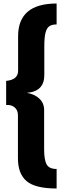

<svg xmlns="http://www.w3.org/2000/svg" viewBox="-20 -862 357 1092"><path d="M82 38V-207Q82 -235 63.5 -251Q45 -267 15 -265V-402Q83 -408 83 -460V-656Q83 -842 302 -842V-723Q274 -723 259.5 -712Q245 -701 238.5 -674.5Q232 -648 232 -598V-435Q232 -342 133 -334Q178 -326 204.5 -300.5Q231 -275 231 -236V-13Q231 48 245.5 73.5Q260 99 302 99V210Q180 210 131 168Q82 126 82 38Z"/></svg>

Font: Exo
Style: Bold
Weight: 700
Designer: Natanael Gama
Foundry: Natanael Gama
Version: Version 1.500; ttfautohint (v1.6)